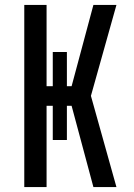

<svg xmlns="http://www.w3.org/2000/svg" viewBox="-20 -755 540 775"><path d="M78 0V-735H168V-407H193V-545H250V-407H269L357 -735H450L347 -368L450 0H357L269 -328H250V-190H193V-328H168V0Z"/></svg>

Font: Iosevka Bendy Medium
Style: Regular
Weight: 500
Monospace: yes
Designer: Belleve Invis
Foundry: Belleve Invis
Version: Version 30.1.2